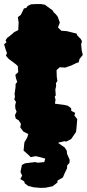

<svg xmlns="http://www.w3.org/2000/svg" viewBox="-25 -674 425 937"><path d="M199 28 186 18 171 20 149 7 143 1 134 -6 107 -23 89 -32 74 -52 77 -70 66 -87 52 -95 48 -112 56 -129 50 -144 49 -160 53 -177 45 -188 48 -204 46 -214 51 -250V-264L59 -274L53 -292L50 -309L64 -322L62 -351L53 -360L18 -386L4 -402L9 -416L4 -428L-5 -458L7 -468L2 -477L10 -489L32 -506L44 -517L64 -527L66 -565L62 -590L77 -602L92 -633L103 -635L110 -645L127 -653L146 -654H176L194 -651L206 -642L231 -624L238 -613L247 -605L257 -592L267 -564L258 -540L274 -524L301 -522L349 -510L352 -501L369 -484L375 -473L371 -457L374 -427L379 -406L363 -386L359 -370L347 -366L322 -354L310 -350L293 -344L267 -346L251 -332L252 -300L255 -279L248 -268L249 -254L245 -237L246 -224L247 -208L242 -202L246 -188L243 -168L289 -162L306 -158L322 -146L323 -133L342 -123L338 -110L352 -93L348 -46L346 -30L322 5L298 17L290 15L248 25H223ZM173 243 139 240 112 233 96 221 93 211 74 200 83 183 75 165 82 131 97 123 146 117 160 120 191 117 196 100 171 93 149 88 125 93 112 80 90 61 94 21 108 -3 116 -30 155 -28 174 -25 201 -31H227L246 -32L251 -14L262 -5L250 9L261 25L291 46L301 62L302 76L315 106L314 121L303 133L302 148L289 175L282 192L256 207L255 217L232 235L198 242Z"/></svg>

Font: Winky Rough Black
Style: Regular
Weight: 900
Designer: Simon Atzbach
Foundry: typofactur
Version: Version 1.206; ttfautohint (v1.8.4.7-5d5b)